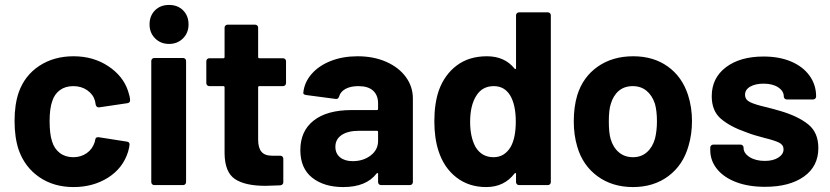

<svg xmlns="http://www.w3.org/2000/svg" viewBox="-20 -750 3365 778"><path d="M278 8Q198 8 139.5 -32Q81 -72 56 -142Q39 -192 39 -260Q39 -327 56 -376Q80 -444 139 -483Q198 -522 278 -522Q358 -522 418.5 -482Q479 -442 499 -381Q507 -357 507 -345V-343Q507 -334 497 -332L382 -315H380Q371 -315 368 -325L365 -341Q358 -367 334 -384Q310 -401 277 -401Q245 -401 223 -385Q201 -369 192 -341Q181 -311 181 -259Q181 -207 191 -177Q200 -147 222.5 -130Q245 -113 277 -113Q308 -113 331.5 -129.5Q355 -146 364 -175Q365 -177 365 -181Q366 -182 366 -184Q367 -194 377 -194Q378 -194 380 -194L495 -176Q505 -174 505 -165Q505 -157 499 -135Q478 -68 417.5 -30Q357 8 278 8Z M665 -572Q631 -572 608.5 -594.5Q586 -617 586 -651Q586 -686 608 -708Q630 -730 665 -730Q700 -730 722 -708Q744 -686 744 -651Q744 -617 721.5 -594.5Q699 -572 665 -572ZM605 0Q600 0 596.5 -3.5Q593 -7 593 -12V-503Q593 -508 596.5 -511.5Q600 -515 605 -515H722Q727 -515 730.5 -511.5Q734 -508 734 -503V-12Q734 -7 730.5 -3.5Q727 0 722 0Z M1139 -413Q1139 -408 1135.5 -404.5Q1132 -401 1127 -401H1031Q1026 -401 1026 -396V-184Q1026 -151 1039.5 -135Q1053 -119 1083 -119H1116Q1121 -119 1124.5 -115.5Q1128 -112 1128 -107V-12Q1128 -1 1116 1Q1074 3 1056 3Q973 3 932 -24.5Q891 -52 890 -128V-396Q890 -401 885 -401H828Q823 -401 819.5 -404.5Q816 -408 816 -413V-502Q816 -507 819.5 -510.5Q823 -514 828 -514H885Q890 -514 890 -519V-638Q890 -643 893.5 -646.5Q897 -650 902 -650H1014Q1019 -650 1022.5 -646.5Q1026 -643 1026 -638V-519Q1026 -514 1031 -514H1127Q1132 -514 1135.5 -510.5Q1139 -507 1139 -502Z M1429 -522Q1494 -522 1545 -499.5Q1596 -477 1624.5 -438Q1653 -399 1653 -351V-12Q1653 -7 1649.5 -3.5Q1646 0 1641 0H1524Q1519 0 1515.5 -3.5Q1512 -7 1512 -12V-45Q1512 -48 1511 -48.5Q1510 -49 1509 -49Q1508 -49 1506 -47Q1464 8 1371 8Q1293 8 1245 -30Q1197 -68 1197 -142Q1197 -219 1251 -261.5Q1305 -304 1405 -304H1507Q1512 -304 1512 -309V-331Q1512 -364 1492 -382.5Q1472 -401 1432 -401Q1401 -401 1380.5 -390Q1360 -379 1354 -359Q1351 -349 1343 -349Q1342 -349 1341 -349L1220 -365Q1209 -367 1209 -373Q1209 -373 1209 -374Q1213 -416 1242.5 -450Q1272 -484 1320.5 -503Q1369 -522 1429 -522ZM1409 -97Q1452 -97 1482 -120Q1512 -143 1512 -179V-215Q1512 -220 1507 -220H1435Q1390 -220 1364.5 -203Q1339 -186 1339 -155Q1339 -128 1358 -112.5Q1377 -97 1409 -97Z M2071 -688Q2071 -693 2074.5 -696.5Q2078 -700 2083 -700H2200Q2205 -700 2208.5 -696.5Q2212 -693 2212 -688V-12Q2212 -7 2208.5 -3.5Q2205 0 2200 0H2083Q2078 0 2074.5 -3.5Q2071 -7 2071 -12V-45Q2071 -48 2070 -48.5Q2069 -49 2068 -49Q2067 -49 2065 -47Q2023 8 1950 8Q1880 8 1829.5 -31Q1779 -70 1757 -138Q1740 -190 1740 -259Q1740 -330 1758 -383Q1781 -447 1830.5 -484.5Q1880 -522 1953 -522Q2025 -522 2065 -472Q2067 -470 2068 -470Q2069 -470 2070 -470.5Q2071 -471 2071 -474ZM2050 -156Q2070 -193 2070 -257Q2070 -324 2048 -362Q2025 -401 1981 -401Q1934 -401 1910 -362Q1885 -323 1885 -256Q1885 -196 1906 -156Q1931 -113 1980 -113Q2025 -113 2050 -156Z M2545 8Q2461 8 2401 -36Q2341 -80 2319 -156Q2305 -203 2305 -258Q2305 -317 2319 -364Q2342 -438 2402 -480Q2462 -522 2546 -522Q2628 -522 2686 -480.5Q2744 -439 2768 -365Q2784 -315 2784 -260Q2784 -206 2770 -159Q2748 -81 2688.5 -36.5Q2629 8 2545 8ZM2545 -113Q2578 -113 2601 -133Q2624 -153 2634 -188Q2642 -220 2642 -258Q2642 -300 2634 -329Q2623 -363 2600 -382Q2577 -401 2544 -401Q2510 -401 2487.5 -382Q2465 -363 2455 -329Q2447 -305 2447 -258Q2447 -213 2454 -188Q2464 -153 2487.5 -133Q2511 -113 2545 -113Z M3080 7Q3013 7 2963 -12Q2913 -31 2885.5 -65Q2858 -99 2858 -142V-152Q2858 -157 2861.5 -160.5Q2865 -164 2870 -164H2981Q2986 -164 2989.5 -160.5Q2993 -157 2993 -152V-151Q2993 -129 3017.5 -113.5Q3042 -98 3079 -98Q3113 -98 3134 -111.5Q3155 -125 3155 -145Q3155 -163 3137 -172Q3119 -181 3078 -191Q3031 -203 3004 -214Q2940 -236 2902 -268Q2864 -300 2864 -360Q2864 -434 2921.5 -477.5Q2979 -521 3074 -521Q3138 -521 3186 -500.5Q3234 -480 3260.5 -443Q3287 -406 3287 -359Q3287 -354 3283.5 -350.5Q3280 -347 3275 -347H3168Q3163 -347 3159.5 -350.5Q3156 -354 3156 -359Q3156 -381 3133.5 -396Q3111 -411 3074 -411Q3041 -411 3020 -399Q2999 -387 2999 -366Q2999 -346 3019.5 -336Q3040 -326 3088 -315Q3099 -312 3113 -308.5Q3127 -305 3143 -300Q3214 -279 3255 -246Q3296 -213 3296 -150Q3296 -76 3237.5 -34.5Q3179 7 3080 7Z"/></svg>

Font: LinhAnh
Style: Bold
Weight: 700
Designer: Jeremy Tribby
Foundry: Tribby Type
Version: Version 1.408